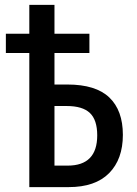

<svg xmlns="http://www.w3.org/2000/svg" viewBox="-20 -766 559 786"><path d="M100 0V-549H4V-628H100V-746H203V-628H346V-549H203V-420H256Q372 -420 427.5 -367Q483 -314 483 -214Q483 -114 426.5 -57Q370 0 261 0ZM203 -88H257Q378 -88 378 -212Q378 -275 348 -303.5Q318 -332 253 -332H203Z"/></svg>

Font: Avrile Sans Condensed Medium
Style: Regular
Weight: 500
Width: 3
Designer: Monotype Design Team
Foundry: Monotype Imaging Inc.
Version: Version 2.001;September 10, 2019;FontCreator 11.5.0.2425 64-